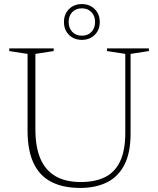

<svg xmlns="http://www.w3.org/2000/svg" viewBox="-20 -914 778 944"><path d="M596 -262.5V-649L506 -663V-676H712V-663L622 -649V-257Q622 -163 591.8 -104Q561.5 -45 506 -17.5Q450.5 10 374.5 10Q290 10 232.2 -19.8Q174.5 -49.5 145 -112Q115.5 -174.5 115.5 -271.5V-649L25.5 -663V-676H244V-663L154 -649V-277.5Q154 -192.5 178.2 -135Q202.5 -77.5 252.2 -48.2Q302 -19 377.5 -19Q447.5 -19 496.2 -43Q545 -67 570.5 -120.5Q596 -174 596 -262.5ZM382.5 -894Q421 -894 445.8 -869.2Q470.5 -844.5 470.5 -806Q470.5 -767 445.8 -742.5Q421 -718 382.5 -718Q344 -718 319.2 -742.5Q294.5 -767 294.5 -806Q294.5 -844.5 319.2 -869.2Q344 -894 382.5 -894ZM382.5 -738.5Q412 -738.5 429.8 -757.2Q447.5 -776 447.5 -806Q447.5 -836 429.5 -854.5Q411.5 -873 382.5 -873Q353 -873 335.2 -854.5Q317.5 -836 317.5 -806Q317.5 -776 335.5 -757.2Q353.5 -738.5 382.5 -738.5Z"/></svg>

Font: Newsreader 16pt 16pt ExtraLight
Style: Regular
Weight: 250
Version: Version 1.003